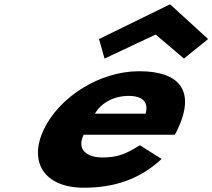

<svg xmlns="http://www.w3.org/2000/svg" viewBox="-20 -860 990 895"><path d="M441.6 -678 467.3 -587 705.7 -699 837.6 -587 950.1 -678 772.8 -840ZM795.1 -232C798.9 -238 804.2 -249 807.5 -256C893.1 -436 817.8 -528 629.3 -528C441.7 -528 255.2 -406 183.9 -256C113.1 -107 183.6 15 371.1 15C509 15 629.2 -22 733.4 -119L632.2 -183C558.3 -137 522.8 -126 453.9 -126C399.4 -126 332.4 -153 370 -232ZM422.6 -330C448.6 -377 506.8 -413 580.6 -413C643.6 -413 674.5 -384 658.5 -330Z"/></svg>

Font: Hussar
Style: BdSuprExtOblFive
Weight: 700
Foundry: Cannot Into Space Fonts
Version: Version 2.00